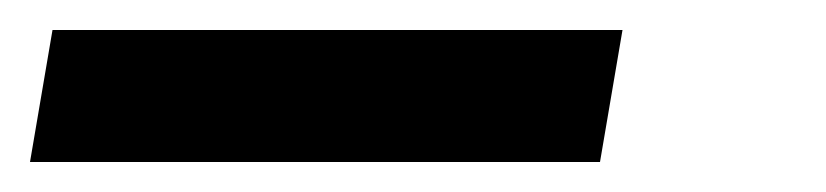

<svg xmlns="http://www.w3.org/2000/svg" viewBox="-31 -20 551 128"><path d="M369 88H-11L4 0H384Z"/></svg>

Font: Iosevka Semibold Oblique
Style: Regular
Weight: 600
Italic angle: -9°
Monospace: yes
Designer: Belleve Invis
Foundry: Belleve Invis
Version: Version 32.5.0; ttfautohint (v1.8.4)